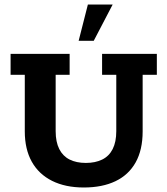

<svg xmlns="http://www.w3.org/2000/svg" viewBox="-20 -822 743 852"><path d="M352 10Q270 10 211 -19.5Q152 -49 121 -104.5Q90 -160 90 -239V-490H27V-583H289V-490H227V-240Q227 -192 243 -160.5Q259 -129 289 -114Q319 -99 361 -99Q403 -99 433.5 -114Q464 -129 480 -160.5Q496 -192 496 -240V-490H433V-583H676V-490H613V-239Q613 -157 582 -101.5Q551 -46 492.5 -18Q434 10 352 10ZM329 -641 370 -802H480L396 -641Z"/></svg>

Font: Rokkitt
Style: Bold
Weight: 700
Designer: Vernon Adams
Foundry: Vernon Adams
Version: Version 3.103